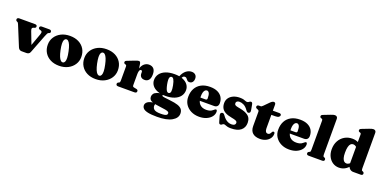

<svg xmlns="http://www.w3.org/2000/svg" viewBox="-13 -1792 6118 3075"><g transform="rotate(20 3046.0 -255.0)"><path d="M333 0H252Q231 0 215.5 -10.8Q200 -21.5 190.5 -44.5L51 -384.5Q43.5 -402.5 39 -408.8Q34.5 -415 29 -417.5L18.5 -422.5Q8.5 -427.5 4 -434.2Q-0.5 -441 -0.5 -452Q-0.5 -466 9.2 -474Q19 -482 36 -482H305Q341 -482 341 -452Q341 -441 335.2 -434.2Q329.5 -427.5 316.5 -423.5L303 -419.5Q283 -413.5 278.5 -400Q274 -386.5 286.5 -354L384.5 -98L336.5 -69.5L439 -354Q451 -387 446.5 -400.5Q442 -414 422.5 -419.5L409 -423.5Q396.5 -427.5 390.5 -434.2Q384.5 -441 384.5 -452Q384.5 -466 394.2 -474Q404 -482 420.5 -482H550Q567 -482 576.8 -474Q586.5 -466 586.5 -452Q586.5 -442.5 582 -435.2Q577.5 -428 564.5 -423.5L555 -420Q546 -416.5 537.8 -401.2Q529.5 -386 516 -351.5L395.5 -40Q386 -16 369 -8Q352 0 333 0Z M899.5 -497Q984.5 -497 1048 -464.8Q1111.5 -432.5 1146.8 -374.5Q1182 -316.5 1182 -239.5Q1182 -168.5 1145 -111Q1108 -53.5 1042.8 -19.8Q977.5 14 891.5 14Q806.5 14 743 -18.8Q679.5 -51.5 644.2 -109.5Q609 -167.5 609 -243.5Q609 -316 646 -373.2Q683 -430.5 748.2 -463.8Q813.5 -497 899.5 -497ZM936 -58.5Q955 -63 965 -85Q975 -107 974 -149Q973 -191 959 -255.5Q946 -317.5 929.8 -356.5Q913.5 -395.5 894.5 -412.5Q875.5 -429.5 855 -424.5Q836 -420 826 -398Q816 -376 817.2 -334.2Q818.5 -292.5 832 -227.5Q845 -166 861.5 -126.8Q878 -87.5 896.8 -70.8Q915.5 -54 936 -58.5Z M1523 -497Q1608 -497 1671.5 -464.8Q1735 -432.5 1770.2 -374.5Q1805.5 -316.5 1805.5 -239.5Q1805.5 -168.5 1768.5 -111Q1731.5 -53.5 1666.2 -19.8Q1601 14 1515 14Q1430 14 1366.5 -18.8Q1303 -51.5 1267.8 -109.5Q1232.5 -167.5 1232.5 -243.5Q1232.5 -316 1269.5 -373.2Q1306.5 -430.5 1371.8 -463.8Q1437 -497 1523 -497ZM1559.5 -58.5Q1578.5 -63 1588.5 -85Q1598.5 -107 1597.5 -149Q1596.5 -191 1582.5 -255.5Q1569.5 -317.5 1553.2 -356.5Q1537 -395.5 1518 -412.5Q1499 -429.5 1478.5 -424.5Q1459.5 -420 1449.5 -398Q1439.5 -376 1440.8 -334.2Q1442 -292.5 1455.5 -227.5Q1468.5 -166 1485 -126.8Q1501.5 -87.5 1520.2 -70.8Q1539 -54 1559.5 -58.5Z M2098.5 -273Q2098.5 -349.5 2118.5 -399.2Q2138.5 -449 2171.8 -473Q2205 -497 2244.5 -497Q2297.5 -497 2325.8 -465.2Q2354 -433.5 2354 -369.5Q2354 -304 2327.8 -273Q2301.5 -242 2259.5 -242Q2217 -242 2195.8 -263.8Q2174.5 -285.5 2174.5 -324V-345Q2174 -358 2168.8 -364.8Q2163.5 -371.5 2152.5 -371.5Q2142.5 -371.5 2134.8 -362.8Q2127 -354 2122.5 -334.2Q2118 -314.5 2118 -281ZM2104 -452 2118 -347.5V-105Q2118 -87.5 2123 -80.2Q2128 -73 2146 -69.5L2184 -62Q2199 -59 2206 -51.5Q2213 -44 2213 -30.5Q2213 -16 2203.2 -8Q2193.5 0 2174.5 0H1898Q1878 0 1869 -8Q1860 -16 1860 -30Q1860 -40 1865 -47.5Q1870 -55 1881.5 -60L1892.5 -65Q1900 -68.5 1903 -76.8Q1906 -85 1906 -105V-338Q1906 -354 1901.8 -360.8Q1897.5 -367.5 1889 -370L1878 -373.5Q1867.5 -377 1862.8 -383.5Q1858 -390 1858 -400Q1858 -412 1864.8 -419.2Q1871.5 -426.5 1889 -433L1996.5 -475Q2032 -489 2047.5 -493Q2063 -497 2071.5 -497Q2085.5 -497 2093 -486.8Q2100.5 -476.5 2104 -452Z M2755.5 -74.5Q2687 -81.5 2657 -86.5Q2627 -91.5 2619.8 -96Q2612.5 -100.5 2612.5 -105Q2612.5 -109.5 2616.5 -113.2Q2620.5 -117 2629 -120L2624 -130Q2555.5 -128.5 2516.8 -113.8Q2478 -99 2461.8 -75.8Q2445.5 -52.5 2445.5 -24.5Q2445.5 3.5 2461 22.8Q2476.5 42 2517.5 55Q2558.5 68 2635.5 77Q2697.5 84.5 2733 91.2Q2768.5 98 2783.2 107.2Q2798 116.5 2798 131.5Q2798 147 2788.2 157.5Q2778.5 168 2754 173.2Q2729.5 178.5 2684 178.5Q2605.5 178.5 2575.5 155.8Q2545.5 133 2545.5 93.5Q2545.5 83.5 2548.2 74.2Q2551 65 2555 60.5L2551.5 45Q2457 55.5 2422.2 81.2Q2387.5 107 2387.5 142Q2387.5 173 2410 196.2Q2432.5 219.5 2489 232.2Q2545.5 245 2646.5 245Q2811.5 245 2897.5 195.5Q2983.5 146 2983.5 69Q2983.5 25 2960.8 -3.8Q2938 -32.5 2888 -49.2Q2838 -66 2755.5 -74.5ZM2744 -444.5 2789.5 -441.5Q2805.5 -481.5 2817 -496Q2828.5 -510.5 2847.5 -510.5Q2866 -510.5 2876 -502Q2886 -493.5 2893.8 -482Q2901.5 -470.5 2912.8 -462Q2924 -453.5 2945.5 -453.5Q2976.5 -453.5 2995.5 -476.8Q3014.5 -500 3014.5 -538Q3014.5 -579.5 2990 -601.5Q2965.5 -623.5 2927 -623.5Q2877.5 -623.5 2833.8 -590.5Q2790 -557.5 2762 -488.5ZM2940 -315Q2940 -366 2910.2 -406.5Q2880.5 -447 2823 -470.5Q2765.5 -494 2682 -494Q2594.5 -494 2531.5 -469Q2468.5 -444 2435 -399Q2401.5 -354 2401.5 -294.5Q2401.5 -244 2431.2 -203.2Q2461 -162.5 2518.8 -139Q2576.5 -115.5 2659.5 -115.5Q2747.5 -115.5 2810.2 -140.5Q2873 -165.5 2906.5 -210.5Q2940 -255.5 2940 -315ZM2645 -435.5Q2669.5 -440.5 2687 -411.5Q2704.5 -382.5 2717.5 -316Q2730.5 -249.5 2725.5 -216Q2720.5 -182.5 2696 -177.5Q2680 -174.5 2666.8 -186Q2653.5 -197.5 2643 -225.2Q2632.5 -253 2623.5 -297Q2615 -341.5 2614.2 -371Q2613.5 -400.5 2621.2 -416.5Q2629 -432.5 2645 -435.5Z M3519.5 -304Q3519.5 -269 3500.5 -249.8Q3481.5 -230.5 3446 -230.5H3149.5V-282.5H3283Q3310.5 -282.5 3310.5 -308.5Q3310.5 -371.5 3296 -398.5Q3281.5 -425.5 3257.5 -425.5Q3240 -425.5 3226 -412.5Q3212 -399.5 3203.8 -372.8Q3195.5 -346 3195.5 -305Q3195.5 -214 3236.5 -171.8Q3277.5 -129.5 3348.5 -129.5Q3381.5 -129.5 3408.5 -137Q3435.5 -144.5 3461.5 -167.5Q3476 -180.5 3483.5 -185Q3491 -189.5 3498 -189.5Q3508 -189.5 3512.8 -179.5Q3517.5 -169.5 3517.5 -155Q3517.5 -110.5 3487.2 -71.8Q3457 -33 3403.2 -9.5Q3349.5 14 3278 14Q3201.5 14 3140.5 -16.2Q3079.5 -46.5 3044 -100.8Q3008.5 -155 3008.5 -227.5Q3008.5 -309 3041 -369.5Q3073.5 -430 3135.8 -463.5Q3198 -497 3286 -497Q3363.5 -497 3415.5 -472Q3467.5 -447 3493.5 -403.5Q3519.5 -360 3519.5 -304Z M3810.5 -433.5Q3781 -433.5 3766.8 -421Q3752.5 -408.5 3752.5 -391Q3752.5 -380.5 3756.5 -371.2Q3760.5 -362 3775 -354.5Q3789.5 -347 3821 -341.5Q3914 -326 3962.5 -300.2Q4011 -274.5 4028.8 -239.5Q4046.5 -204.5 4046.5 -160Q4046.5 -78.5 3989.8 -32.2Q3933 14 3822 14Q3784 14 3761.2 8Q3738.5 2 3724.8 -4Q3711 -10 3700 -10Q3688 -10 3680 -4Q3672 2 3664 8Q3656 14 3643.5 14Q3631 14 3624.8 6.8Q3618.5 -0.5 3613 -19L3587 -107.5Q3579 -134 3582.5 -149.2Q3586 -164.5 3601.5 -170.5Q3617.5 -176.5 3629.5 -171Q3641.5 -165.5 3652.5 -149Q3675.5 -115.5 3700.2 -93.5Q3725 -71.5 3752.2 -60.5Q3779.5 -49.5 3808.5 -49.5Q3842 -49.5 3858.8 -62Q3875.5 -74.5 3875.5 -95.5Q3875.5 -108.5 3868.8 -118Q3862 -127.5 3841.2 -135.2Q3820.5 -143 3778.5 -150.5Q3706 -163.5 3663.2 -187.8Q3620.5 -212 3602 -247.8Q3583.5 -283.5 3583.5 -331Q3583.5 -381.5 3610.8 -418.8Q3638 -456 3685.2 -476.5Q3732.5 -497 3793 -497Q3832.5 -497 3855.2 -490.8Q3878 -484.5 3892.2 -478.2Q3906.5 -472 3920.5 -472Q3934 -472 3943.2 -478.2Q3952.5 -484.5 3961.5 -490.8Q3970.5 -497 3982.5 -497Q3993.5 -497 4001 -489Q4008.5 -481 4012 -461.5L4027.5 -376Q4032 -350.5 4028.2 -337.8Q4024.5 -325 4010 -319Q3994.5 -312.5 3982.5 -319.2Q3970.5 -326 3958 -343.5Q3923 -394 3884.8 -413.8Q3846.5 -433.5 3810.5 -433.5Z M4124.5 -417 4108.5 -423.5Q4097.5 -428 4092 -435Q4086.5 -442 4086.5 -452Q4086.5 -466.5 4096.2 -474.2Q4106 -482 4121.5 -482H4149Q4158.5 -482 4166.8 -487Q4175 -492 4188 -505L4269.5 -587.5Q4286 -604 4300.2 -612Q4314.5 -620 4327.5 -620Q4342 -620 4350.2 -610.5Q4358.5 -601 4358.5 -583V-182Q4358.5 -145.5 4371 -126.5Q4383.5 -107.5 4407 -107.5Q4426 -107.5 4436.2 -117Q4446.5 -126.5 4452.8 -138.8Q4459 -151 4466 -160.5Q4473 -170 4485 -170Q4495 -170 4501 -163Q4507 -156 4507 -139Q4507 -96.5 4482.5 -61.8Q4458 -27 4415 -6.5Q4372 14 4317 14Q4235.5 14 4191 -25.2Q4146.5 -64.5 4146.5 -144V-384.5Q4146.5 -399 4141.2 -405.5Q4136 -412 4124.5 -417ZM4285.5 -411V-482H4468Q4483.5 -482 4492.8 -475.2Q4502 -468.5 4502 -456Q4502 -437 4483.5 -424Q4465 -411 4422.5 -411Z M5054 -304Q5054 -269 5035 -249.8Q5016 -230.5 4980.5 -230.5H4684V-282.5H4817.5Q4845 -282.5 4845 -308.5Q4845 -371.5 4830.5 -398.5Q4816 -425.5 4792 -425.5Q4774.5 -425.5 4760.5 -412.5Q4746.5 -399.5 4738.2 -372.8Q4730 -346 4730 -305Q4730 -214 4771 -171.8Q4812 -129.5 4883 -129.5Q4916 -129.5 4943 -137Q4970 -144.5 4996 -167.5Q5010.5 -180.5 5018 -185Q5025.5 -189.5 5032.5 -189.5Q5042.5 -189.5 5047.2 -179.5Q5052 -169.5 5052 -155Q5052 -110.5 5021.8 -71.8Q4991.5 -33 4937.8 -9.5Q4884 14 4812.5 14Q4736 14 4675 -16.2Q4614 -46.5 4578.5 -100.8Q4543 -155 4543 -227.5Q4543 -309 4575.5 -369.5Q4608 -430 4670.2 -463.5Q4732.5 -497 4820.5 -497Q4898 -497 4950 -472Q5002 -447 5028 -403.5Q5054 -360 5054 -304Z M5365.5 -710V-105Q5365.5 -85 5368.5 -76.8Q5371.5 -68.5 5379 -65L5390 -60Q5401.5 -55 5406.5 -47.5Q5411.5 -40 5411.5 -30Q5411.5 -16 5402.5 -8Q5393.5 0 5373.5 0H5145.5Q5125.5 0 5116.5 -8Q5107.5 -16 5107.5 -30Q5107.5 -40 5112.5 -47.5Q5117.5 -55 5129 -60L5140 -65Q5147.5 -68.5 5150.5 -76.8Q5153.5 -85 5153.5 -105V-598Q5153.5 -614 5149.2 -620.8Q5145 -627.5 5136.5 -630L5125.5 -633.5Q5115 -637 5110.2 -643.5Q5105.5 -650 5105.5 -660Q5105.5 -672 5112 -679Q5118.5 -686 5136.5 -693L5247.5 -736Q5274.5 -746.5 5290 -750.8Q5305.5 -755 5317.5 -755Q5341.5 -755 5353.5 -742.2Q5365.5 -729.5 5365.5 -710Z M5816.5 -88.5 5809 -89V-598Q5809 -614 5804.8 -620.8Q5800.5 -627.5 5792 -630L5781 -633.5Q5770.5 -637 5765.8 -643.5Q5761 -650 5761 -660Q5761 -672 5767.5 -679Q5774 -686 5792 -693L5903 -736Q5928.5 -746 5944.2 -750.5Q5960 -755 5975 -755Q5997.5 -755 6009.2 -742.2Q6021 -729.5 6021 -710V-105Q6021 -85 6024 -76.8Q6027 -68.5 6034.5 -65L6045.5 -60Q6057 -55 6062 -47.5Q6067 -40 6067 -30Q6067 -16 6058 -8Q6049 0 6029 0H5901.5Q5868 0 5842.2 -24.5Q5816.5 -49 5816.5 -82.5ZM5455 -225Q5455 -306.5 5488.5 -367.8Q5522 -429 5580 -463Q5638 -497 5711 -497Q5772 -497 5817 -471.2Q5862 -445.5 5895 -393L5840.5 -356Q5817.5 -389 5797 -402.8Q5776.5 -416.5 5752.5 -416.5Q5729 -416.5 5711.2 -399.5Q5693.5 -382.5 5683.8 -345.2Q5674 -308 5674 -246.5Q5674 -190.5 5684.2 -156.2Q5694.5 -122 5712.2 -106.2Q5730 -90.5 5752.5 -90.5Q5780.5 -90.5 5803.2 -109.2Q5826 -128 5846.5 -170L5882 -136Q5839.5 -66.5 5785.8 -26.2Q5732 14 5663 14Q5603.5 14 5556.5 -16.5Q5509.5 -47 5482.2 -100.8Q5455 -154.5 5455 -225Z"/></g></svg>

Font: Fraunces
Style: Regular
Weight: 900
Version: Version 1.000;[b76b70a41]